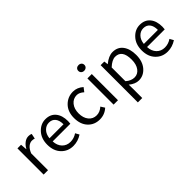

<svg xmlns="http://www.w3.org/2000/svg" viewBox="42 -1679 2814 2814"><g transform="rotate(-45 1448.5 -272.0)"><path d="M91.8 0V-543H167L174.8 -444.3H177.7Q207 -497.1 247.1 -526.9Q287.1 -556.6 332 -556.6Q367.2 -556.6 389.6 -544.9L373 -464.8Q350.6 -473.6 320.3 -473.6Q282.2 -473.6 245.1 -443.4Q208 -413.1 182.6 -348.6V0Z M698.2 12.7Q586.9 12.7 512.7 -64.5Q438.5 -141.6 438.5 -271.5Q438.5 -398.4 511.7 -477.5Q585 -556.6 683.6 -556.6Q786.1 -556.6 842.8 -488.3Q899.4 -419.9 899.4 -301.8Q899.4 -275.4 895.5 -250H529.3Q533.2 -163.1 583 -111.3Q632.8 -59.6 710 -59.6Q783.2 -59.6 845.7 -102.5L878.9 -43Q793.9 12.7 698.2 12.7ZM528.3 -315.4H819.3Q819.3 -397.5 784.2 -440.9Q749 -484.4 684.6 -484.4Q625 -484.4 580.6 -439Q536.1 -393.6 528.3 -315.4Z M1247.1 12.7Q1135.7 12.7 1064 -63.5Q992.2 -139.6 992.2 -271.5Q992.2 -402.3 1068.8 -479.5Q1145.5 -556.6 1254.9 -556.6Q1340.8 -556.6 1413.1 -493.2L1366.2 -431.6Q1311.5 -481.4 1257.8 -481.4Q1183.6 -481.4 1135.7 -422.9Q1087.9 -364.3 1087.9 -271.5Q1087.9 -177.7 1134.3 -120.6Q1180.7 -63.5 1255.9 -63.5Q1325.2 -63.5 1383.8 -117.2L1422.9 -55.7Q1348.6 12.7 1247.1 12.7Z M1542 0V-543H1632.8V0ZM1525.4 -713.9Q1525.4 -741.2 1543 -757.3Q1560.5 -773.4 1587.9 -773.4Q1615.2 -773.4 1633.3 -757.3Q1651.4 -741.2 1651.4 -713.9Q1651.4 -688.5 1633.3 -671.9Q1615.2 -655.3 1587.9 -655.3Q1560.5 -655.3 1543 -671.9Q1525.4 -688.5 1525.4 -713.9Z M1816.4 228.5V-543H1891.6L1899.4 -481.4H1902.3Q1994.1 -556.6 2075.2 -556.6Q2178.7 -556.6 2235.4 -481.9Q2292 -407.2 2292 -280.3Q2292 -146.5 2223.1 -66.9Q2154.3 12.7 2055.7 12.7Q1981.4 12.7 1905.3 -49.8L1907.2 44.9V228.5ZM2196.3 -279.3Q2196.3 -480.5 2053.7 -480.5Q1988.3 -480.5 1907.2 -405.3V-120.1Q1972.7 -63.5 2041 -63.5Q2109.4 -63.5 2152.8 -121.6Q2196.3 -179.7 2196.3 -279.3Z M2654.3 12.7Q2543 12.7 2468.8 -64.5Q2394.5 -141.6 2394.5 -271.5Q2394.5 -398.4 2467.8 -477.5Q2541 -556.6 2639.6 -556.6Q2742.2 -556.6 2798.8 -488.3Q2855.5 -419.9 2855.5 -301.8Q2855.5 -275.4 2851.6 -250H2485.4Q2489.3 -163.1 2539.1 -111.3Q2588.9 -59.6 2666 -59.6Q2739.3 -59.6 2801.8 -102.5L2835 -43Q2750 12.7 2654.3 12.7ZM2484.4 -315.4H2775.4Q2775.4 -397.5 2740.2 -440.9Q2705.1 -484.4 2640.6 -484.4Q2581.1 -484.4 2536.6 -439Q2492.2 -393.6 2484.4 -315.4Z"/></g></svg>

Font: Bpmf Zihi Sans Regular
Style: Regular
Weight: 400
Foundry: But Ko
Version: Version 1.320